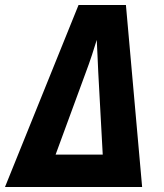

<svg xmlns="http://www.w3.org/2000/svg" viewBox="-39 -750 659 770"><path d="M-19 0 276 -730H466L531 0ZM184 -130H373L355 -461Q354 -491 352 -528.5Q350 -566 349 -590Q342 -566 329.5 -528.5Q317 -491 306 -462Z"/></svg>

Font: JetBrains Mono NL ExtraBold
Style: Italic
Weight: 800
Italic angle: -9°
Monospace: yes
Designer: Philipp Nurullin, Konstantin Bulenkov
Foundry: JetBrains
Version: Version 2.305; ttfautohint (v1.8.4.7-5d5b)